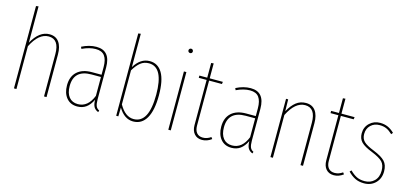

<svg xmlns="http://www.w3.org/2000/svg" viewBox="-63 -1188 3531 1651"><g transform="rotate(15 1702.5 -363.0)"><path d="M272 -528.8Q328.6 -528.8 357.4 -489.3Q386.2 -449.7 386.2 -378.9V0H363.8V-377Q363.8 -508.8 270 -508.8Q182.1 -508.8 118.2 -380.9V0H96.2V-732.9L118.2 -735.8V-413.1Q182.1 -528.8 272 -528.8Z M815.4 -96.2Q815.4 -55.2 824 -35.2Q832.5 -15.1 853.5 -5.9L848.6 9.8Q821.3 -0.5 808.6 -22.5Q795.9 -44.4 795.4 -85.9Q772 -37.6 739.3 -13.9Q706.5 9.8 660.6 9.8Q599.6 9.8 564.7 -32.5Q529.8 -74.7 529.8 -144Q529.8 -222.7 576.7 -265.4Q623.5 -308.1 707.5 -308.1H793.5V-377Q793.5 -441.9 769 -475.3Q744.6 -508.8 689.5 -508.8Q632.8 -508.8 568.4 -478L560.5 -495.1Q626.5 -528.8 690.4 -528.8Q815.4 -528.8 815.4 -378.9ZM660.6 -11.2Q750.5 -11.2 793.5 -120.1V-288.1H709.5Q553.7 -288.1 553.7 -144Q553.7 -81.1 582 -46.1Q610.4 -11.2 660.6 -11.2Z M1165 -528.8Q1238.3 -528.8 1277.1 -462.9Q1315.9 -397 1315.9 -264.2Q1315.9 -129.9 1275.4 -60.1Q1234.9 9.8 1158.2 9.8Q1080.1 9.8 1027.3 -78.1L1025.4 0H1006.3V-732.9L1028.3 -735.8V-439Q1082.5 -528.8 1165 -528.8ZM1157.2 -11.2Q1292 -11.2 1292 -264.2Q1292 -508.8 1163.1 -508.8Q1119.6 -508.8 1088.4 -483.9Q1057.1 -459 1028.3 -410.2V-106.9Q1082.5 -11.2 1157.2 -11.2Z M1481 -724.1Q1489.3 -724.1 1494.6 -718.3Q1500 -712.4 1500 -704.1Q1500 -696.3 1494.6 -690.7Q1489.3 -685.1 1481 -685.1Q1472.2 -685.1 1466.6 -690.7Q1460.9 -696.3 1460.9 -704.1Q1460.9 -712.9 1466.6 -718.5Q1472.2 -724.1 1481 -724.1ZM1492.2 -519V0H1470.2V-519Z M1844.7 -35.2 1856 -20Q1815.9 9.8 1772 9.8Q1728 9.8 1702.9 -18.8Q1677.7 -47.4 1677.7 -97.2V-499H1607.9V-519H1677.7V-649.9L1699.7 -651.9V-519H1816.9L1814 -499H1699.7V-98.1Q1699.7 -57.1 1718.8 -34.2Q1737.8 -11.2 1773.9 -11.2Q1811 -11.2 1844.7 -35.2Z M2188.5 -96.2Q2188.5 -55.2 2197 -35.2Q2205.6 -15.1 2226.6 -5.9L2221.7 9.8Q2194.3 -0.5 2181.6 -22.5Q2168.9 -44.4 2168.5 -85.9Q2145 -37.6 2112.3 -13.9Q2079.6 9.8 2033.7 9.8Q1972.7 9.8 1937.7 -32.5Q1902.8 -74.7 1902.8 -144Q1902.8 -222.7 1949.7 -265.4Q1996.6 -308.1 2080.6 -308.1H2166.5V-377Q2166.5 -441.9 2142.1 -475.3Q2117.7 -508.8 2062.5 -508.8Q2005.9 -508.8 1941.4 -478L1933.6 -495.1Q1999.5 -528.8 2063.5 -528.8Q2188.5 -528.8 2188.5 -378.9ZM2033.7 -11.2Q2123.5 -11.2 2166.5 -120.1V-288.1H2082.5Q1926.8 -288.1 1926.8 -144Q1926.8 -81.1 1955.1 -46.1Q1983.4 -11.2 2033.7 -11.2Z M2555.2 -528.8Q2611.8 -528.8 2640.6 -489.3Q2669.4 -449.7 2669.4 -378.9V0H2647V-377Q2647 -508.8 2553.2 -508.8Q2465.3 -508.8 2401.4 -380.9V0H2379.4V-519H2398.4L2400.4 -414.1Q2430.7 -469.7 2468 -499.3Q2505.4 -528.8 2555.2 -528.8Z M3017.6 -35.2 3028.8 -20Q2988.8 9.8 2944.8 9.8Q2900.9 9.8 2875.7 -18.8Q2850.6 -47.4 2850.6 -97.2V-499H2780.8V-519H2850.6V-649.9L2872.6 -651.9V-519H2989.7L2986.8 -499H2872.6V-98.1Q2872.6 -57.1 2891.6 -34.2Q2910.6 -11.2 2946.8 -11.2Q2983.9 -11.2 3017.6 -35.2Z M3215.3 -528.8Q3253.4 -528.8 3283.9 -515.6Q3314.5 -502.4 3343.3 -474.1L3331.5 -459Q3303.7 -485.4 3277.6 -497.1Q3251.5 -508.8 3216.3 -508.8Q3168.9 -508.8 3137.7 -479Q3106.4 -449.2 3106.4 -400.9Q3106.4 -359.4 3131.8 -334.5Q3157.2 -309.6 3222.2 -284.2Q3295.9 -254.4 3325.7 -222.7Q3355.5 -190.9 3355.5 -133.8Q3355.5 -69.8 3315.7 -30Q3275.9 9.8 3214.4 9.8Q3167.5 9.8 3133.5 -7.3Q3099.6 -24.4 3069.3 -56.2L3082.5 -69.8Q3113.3 -39.1 3142.8 -24.4Q3172.4 -9.8 3214.4 -9.8Q3266.1 -9.8 3299.8 -43Q3333.5 -76.2 3333.5 -133.8Q3333.5 -185.1 3307.9 -212.2Q3282.2 -239.3 3211.4 -268.1Q3142.1 -294.9 3113.3 -324.2Q3084.5 -353.5 3084.5 -400.9Q3084.5 -456.5 3122.6 -492.7Q3160.6 -528.8 3215.3 -528.8Z"/></g></svg>

Font: Fira Sans Compressed Thin
Style: Regular
Weight: 100
Width: 1
Designer: Carrois Corporate & Edenspiekermann AG
Foundry: Carrois Corporate GbR & Edenspiekermann AG
Version: Version 4.203;PS 004.203;hotconv 1.0.88;makeotf.lib2.5.64775